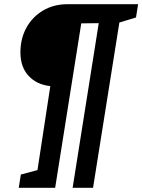

<svg xmlns="http://www.w3.org/2000/svg" viewBox="-20 -722 676 912"><path d="M69 170 79 107 158 86 219 -313Q154 -320 115.5 -362Q77 -404 77 -473Q77 -539 105.5 -590.5Q134 -642 184.5 -672Q235 -702 300 -702H636L626 -639L547 -615L422 170H325L449 -612L366 -611L242 170Z"/></svg>

Font: Bitter SemiBold
Style: Italic
Weight: 600
Italic angle: -9°
Designer: Sol Matas, and Bitter project Authors
Foundry: Sol Matas
Version: Version 2.001